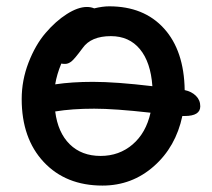

<svg xmlns="http://www.w3.org/2000/svg" viewBox="-20 -534 665 601"><path d="M300.8 46.9Q186 46.9 116.9 -26.9Q47.9 -100.6 47.9 -224.1Q47.9 -282.7 69.3 -338.1Q90.8 -393.6 122.6 -430.7Q154.3 -467.8 189.2 -490Q224.1 -512.2 252 -512.2Q264.6 -512.2 274.9 -507.8Q301.3 -514.2 321.8 -514.2Q430.7 -514.2 493.4 -444.8Q556.2 -375.5 558.1 -252Q579.6 -247.6 593.3 -234.1Q606.9 -220.7 606.9 -201.2Q606.9 -170.9 558.1 -170.9H550.8Q530.3 -74.2 461.7 -13.7Q393.1 46.9 300.8 46.9ZM271 -277.8Q342.8 -277.8 457 -264.2Q451.7 -339.4 418 -380.1Q384.3 -420.9 327.1 -420.9Q265.1 -420.9 238.8 -383.8Q212.9 -348.6 203.1 -341.3Q193.4 -334 184.1 -334Q175.8 -334 171.9 -335Q157.7 -300.8 152.8 -270Q205.1 -277.8 271 -277.8ZM274.9 -193.8Q205.6 -193.8 152.8 -185.1Q161.1 -119.1 198.2 -82.5Q235.4 -45.9 294.9 -45.9Q353 -45.9 395 -81.8Q437 -117.7 451.2 -181.2Q338.9 -193.8 274.9 -193.8Z"/></svg>

Font: Shantell Sans Irregular Bouncy
Style: Regular
Weight: 500
Designer: Stephen Nixon, Anya Danilova, Shantell Martin
Foundry: Arrow Type
Version: Version 1.006;[9816181b4]